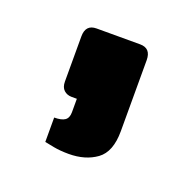

<svg xmlns="http://www.w3.org/2000/svg" viewBox="-58 -201 350 348"><g transform="rotate(20 117.0 -26.5)"><path d="M58 83V36Q72 36 78.5 31.5Q85 27 85 16V-10H75Q66 -10 60 -15.5Q54 -21 54 -32V-119Q54 -142 75 -142H159Q180 -142 180 -119V18Q180 58 158.5 73.5Q137 89 105 89Q89 89 75.5 86.5Q62 84 58 83Z"/></g></svg>

Font: Exo
Style: Bold
Weight: 700
Designer: Natanael Gama
Foundry: Natanael Gama
Version: Version 1.500; ttfautohint (v1.6)